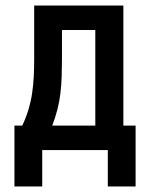

<svg xmlns="http://www.w3.org/2000/svg" viewBox="-20 -540 540 691"><path d="M368 131V0H132V131H32V-88H60Q73 -115 82 -144.5Q91 -174 95.5 -204Q100 -234 101.5 -264.5Q103 -295 103 -325V-520H424V-88H468V131ZM168 -88H323V-432H203V-325Q203 -295 202 -264.5Q201 -234 197.5 -204.5Q194 -175 186.5 -145.5Q179 -116 168 -88Z"/></svg>

Font: Zed Sans Semibold
Style: Regular
Weight: 600
Designer: Belleve Invis
Foundry: Belleve Invis
Version: Version 1.0.0; ttfautohint (v1.8.4)